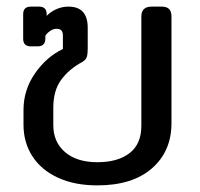

<svg xmlns="http://www.w3.org/2000/svg" viewBox="-20 -545 605 580"><path d="M51 -168V-213Q51 -273 85.5 -323Q120 -373 170 -397V-437Q170 -448 165.5 -453Q161 -458 150 -458Q141 -458 131.5 -451.5Q122 -445 117 -437V-429Q117 -405 94 -405H73Q50 -405 50 -428V-502Q50 -525 73 -525H98Q121 -525 121 -502V-497Q131 -508 148.5 -516.5Q166 -525 187 -525Q245 -525 245 -461V-398Q245 -381 242 -372.5Q239 -364 229 -358Q188 -336 164.5 -303.5Q141 -271 141 -220V-167Q141 -116 176.5 -85.5Q212 -55 274 -55Q336 -55 371.5 -82.5Q407 -110 407 -165V-495Q407 -525 438 -525H468Q484 -525 491 -517.5Q498 -510 498 -495V-173Q498 -88 439 -36.5Q380 15 274 15Q205 15 154.5 -8.5Q104 -32 77.5 -73.5Q51 -115 51 -168Z"/></svg>

Font: Mitr Light
Style: Regular
Weight: 300
Designer: Thanarat Vachiruckul
Foundry: Cadson Demak
Version: Version 1.002